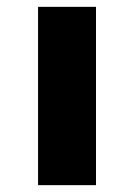

<svg xmlns="http://www.w3.org/2000/svg" viewBox="-20 -540 391 560"><path d="M91 0V-520H260V0Z"/></svg>

Font: Mplus 1p ExtraBold
Style: Regular
Weight: 800
Version: Version 1.061